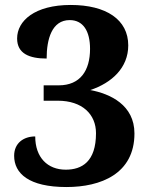

<svg xmlns="http://www.w3.org/2000/svg" viewBox="-20 -744 605 774"><path d="M248 10C386 10 522 -43 522 -206C522 -321 424 -366 344 -381C431 -410 497 -471 497 -561C497 -665 408 -724 265 -724C120 -724 49 -660 49 -589C49 -528 98 -508 168 -508C168 -586 189 -663 261 -663C315 -663 343 -619 343 -547C343 -459 303 -400 217 -400H156V-338H213C312 -338 367 -283 367 -207C367 -92 310 -60 245 -60C172 -60 122 -109 122 -194C75 -194 37 -167 37 -116C37 -45 96 10 248 10Z"/></svg>

Font: Noto Serif Lao
Style: Bold
Weight: 700
Designer: Monotype Design Team
Foundry: Monotype Imaging Inc.
Version: Version 2.003